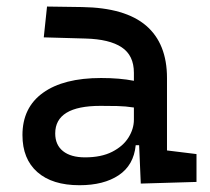

<svg xmlns="http://www.w3.org/2000/svg" viewBox="-20 -542 626 572"><path d="M399.4 4.9 394.5 -109.4H384.3Q378.4 -49.8 333.7 -20Q289.1 9.8 216.8 9.8Q135.7 9.8 91.3 -29.3Q46.9 -68.4 46.9 -139.6Q46.9 -221.7 108.2 -265.6Q169.4 -309.6 281.2 -309.6Q336.9 -309.6 378.9 -301.3V-325.2Q378.9 -377 342.5 -401.1Q306.2 -425.3 234.4 -427.2L110.4 -430.7L120.1 -522.5L224.6 -521Q353 -519 415.3 -465.6Q477.5 -412.1 477.5 -309.6V-93.8L565.4 -83V0ZM378.9 -221.7Q354 -225.6 329.3 -226.1Q304.7 -226.6 279.3 -226.6Q144.5 -226.6 144.5 -144.5Q144.5 -110.4 167.7 -91.8Q190.9 -73.2 233.4 -73.2Q281.7 -73.2 314.2 -89.8Q346.7 -106.4 362.8 -132.3Q378.9 -158.2 378.9 -185.5Z"/></svg>

Font: CaskaydiaCove NFP
Style: Regular
Weight: 400
Designer: Aaron Bell
Foundry: Saja Typeworks
Version: Version 2111.001; VTT 6.35;Nerd Fonts 3.1.1